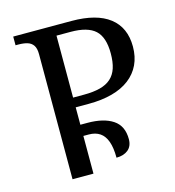

<svg xmlns="http://www.w3.org/2000/svg" viewBox="-107 -804 817 895"><g transform="rotate(-15 302.0 -357.0)"><path d="M133 0V-604Q133 -632 123 -646.5Q113 -661 95 -666.5Q77 -672 51 -672H38V-714H319Q440 -714 502.5 -665.5Q565 -617 565 -525Q565 -476 547 -438Q529 -400 494.5 -373.5Q460 -347 410 -333.5Q360 -320 297 -320H234V-236H268Q346 -236 390.5 -206.5Q435 -177 435 -113Q435 -79 413.5 -61.5Q392 -44 357 -44Q357 -92 346 -122.5Q335 -153 313.5 -167.5Q292 -182 260 -182H234V0ZM234 -367H287Q332 -367 364.5 -375.5Q397 -384 417.5 -402.5Q438 -421 447.5 -450Q457 -479 457 -521Q457 -599 420.5 -632.5Q384 -666 302 -666H234Z"/></g></svg>

Font: Noto Serif Georgian
Style: Regular
Weight: 400
Designer: Monotype Design Team, Akaki Razmadze
Foundry: Google LLC
Version: Version 2.002